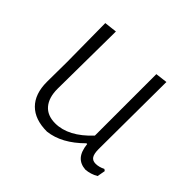

<svg xmlns="http://www.w3.org/2000/svg" viewBox="-117 -597 742 742"><g transform="rotate(45 253.5 -226.0)"><path d="M426 4Q397 2 381 -16Q365 -34 361 -71H357Q289 -3 217 5Q151 5 116 -30Q81 -65 81 -131L82 -240L80 -451L132 -457L129 -141Q129 -93 151.5 -66.5Q174 -40 217 -40Q289 -40 359 -115V-451L408 -457L406 -89Q406 -63 413.5 -51.5Q421 -40 438 -40Q456 -40 476 -50L483 -45L477 -12Q453 2 426 4Z"/></g></svg>

Font: t
Style: Regular
Weight: 300
Designer: Juan Pablo del Peral
Foundry: Huerta Tipografica
Version: Version 2.004; ttfautohint (v1.8.1)